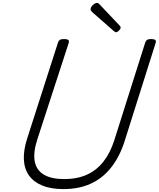

<svg xmlns="http://www.w3.org/2000/svg" viewBox="-20 -1284 1094 1323"><path d="M417 19Q332 19 272.5 -5Q213 -29 180.5 -74Q148 -119 144.5 -183.5Q141 -248 167 -329L380 -992Q384 -1004 393 -1009.5Q402 -1015 422 -1015Q441 -1015 449.5 -1009Q458 -1003 454 -990L236 -320Q208 -232 219.5 -171.5Q231 -111 282.5 -80.5Q334 -50 423 -50Q511 -50 578 -80Q645 -110 692 -169.5Q739 -229 767 -316L981 -992Q985 -1004 994 -1009.5Q1003 -1015 1022 -1015Q1061 -1015 1053 -990L838 -309Q803 -201 744 -127.5Q685 -54 603.5 -17.5Q522 19 417 19ZM780 -1062Q776 -1062 772 -1064.5Q768 -1067 763 -1071L615 -1201Q608 -1208 606 -1212Q604 -1216 604 -1221Q604 -1230 611.5 -1240Q619 -1250 629.5 -1257Q640 -1264 647 -1264Q654 -1264 657.5 -1261.5Q661 -1259 666 -1254L805 -1107Q810 -1102 810.5 -1098.5Q811 -1095 811 -1093Q811 -1085 800 -1073.5Q789 -1062 780 -1062Z"/></svg>

Font: Playwrite RO Light
Style: Regular
Weight: 300
Version: Version 1.002